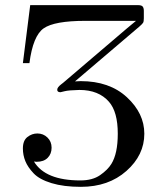

<svg xmlns="http://www.w3.org/2000/svg" viewBox="-20 -703 651 745"><path d="M68.8 -127Q68.8 -157.7 86.4 -171.4Q104 -185.1 125 -185.1Q147.9 -185.1 164.1 -169.4Q180.2 -153.8 180.2 -129.9Q180.2 -106 165 -90.6Q149.9 -75.2 122.1 -75.2Q120.1 -75.2 116.9 -75.7Q113.8 -76.2 111.8 -76.2Q155.8 -2.9 292 -2.9Q338.9 -2.9 368.4 -23.4Q397.9 -43.9 412.1 -66.9Q437 -106.9 437 -184.1Q437 -269 402.8 -308.1Q362.8 -354 288.1 -354Q246.1 -353 231 -349.1Q215.8 -345.2 214.8 -345.2Q201.7 -345.2 202.1 -355Q202.1 -359.9 206.1 -365Q210 -370.1 217 -375.5Q224.1 -380.9 225.1 -381.8L474.1 -594.2L507.8 -622.1H311Q190.9 -622.1 149.4 -593Q107.9 -564 94.2 -458H68.8L97.2 -683.1H515.1Q529.3 -683.1 533.7 -677.5Q538.1 -671.9 538.1 -661.1V-631.8Q538.1 -619.6 535.2 -614.7Q532.2 -609.9 521 -600.1L271 -387.2Q273.9 -387.2 282 -387.7Q290 -388.2 293 -388.2Q404.8 -388.2 472.4 -325.7Q540 -263.2 540 -184.1Q540 -101.1 470.5 -39.6Q400.9 22 293.9 22Q227.1 22 179.9 7.6Q132.8 -6.8 110.4 -30.5Q87.9 -54.2 78.4 -77.6Q68.8 -101.1 68.8 -127Z"/></svg>

Font: CMU Serif Upright Italic
Style: UprightItalic
Weight: 500
Version: Version 0.7.0